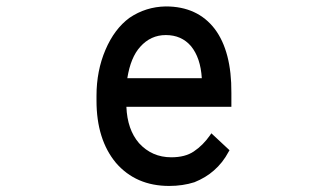

<svg xmlns="http://www.w3.org/2000/svg" viewBox="-20 -580 1040 609"><path d="M596.7 -2Q559.6 9.8 516.6 9.8Q411.1 9.8 347.7 -63.5Q286.1 -137.7 286.1 -260.7V-276.4Q286.1 -355.5 314.5 -421.9Q342.8 -488.3 390.6 -523.4Q442.4 -558.6 505.9 -559.6Q606.4 -559.6 661.1 -488.3Q714.8 -417 713.9 -285.2V-241.2H380.9Q383.8 -168.9 420.9 -126Q461.9 -81.1 523.4 -81.1Q567.4 -81.1 594.7 -99.6Q624 -119.1 646.5 -151.4L650.4 -157.2L708 -103.5L705.1 -98.6Q686.5 -63.5 658.2 -39.1Q632.8 -16.6 596.7 -2ZM585.9 -433.6Q555.7 -468.8 505.9 -468.8Q458 -468.8 424.8 -431.6Q394.5 -398.4 383.8 -332H620.1Q616.2 -396.5 585.9 -433.6Z"/></svg>

Font: RobotoJAA
Style: Medium
Weight: 500
Version: Version 2.05; 2016-11-05